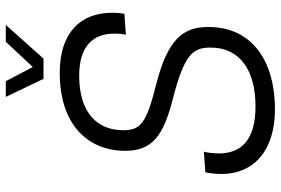

<svg xmlns="http://www.w3.org/2000/svg" viewBox="-173 -779 968 662"><g transform="rotate(-90 311.0 -448.0)"><path d="M370 -782H440L556 -912H498L411 -819L362 -912H308ZM265 16C428 16 549 -60 549 -214C549 -302 506 -354 349 -394C219 -427 193 -446 193 -507C193 -593 249 -659 381 -659C487 -659 526 -607 526 -539C526 -523 525 -509 522 -498L594 -503C597 -514 598 -530 598 -545C598 -657 527 -726 391 -726C213 -726 122 -630 122 -500C122 -408 172 -369 301 -336C454 -297 478 -267 478 -207C478 -99 392 -51 275 -51C161 -51 113 -99 113 -177C113 -197 116 -219 119 -229L48 -224C45 -211 42 -188 42 -169C42 -56 124 16 265 16Z"/></g></svg>

Font: Geist Light
Style: Italic
Weight: 300
Italic angle: -12°
Designer: Basement.studio, Andrés Briganti, Mateo Zaragoza
Foundry: Basement.studio, Vercel, Andrés Briganti, Guido Ferreyra, Mateo Zaragoza
Version: Version 1.500